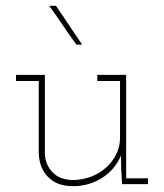

<svg xmlns="http://www.w3.org/2000/svg" viewBox="-20 -632 563 659"><path d="M395 -98 396 -53 399 0H488V-20H413V-375H314V-354H392V-159Q392 -127 378 -100.5Q364 -74 342 -55Q319 -35 289.5 -24.5Q260 -14 227 -14Q183 -16 159.5 -41.5Q136 -67 134 -102V-375H35V-354H113V-105Q115 -55 145.5 -24Q176 7 230 7Q286 7 330.5 -21.5Q375 -50 395 -98ZM262 -479Q239 -512 217 -545.5Q195 -579 172 -612H149Q173 -579 195.5 -545.5Q218 -512 242 -479Z"/></svg>

Font: Josefin Slab Thin ExtraLight
Style: Regular
Weight: 250
Version: Version 2.000